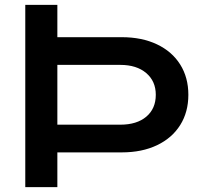

<svg xmlns="http://www.w3.org/2000/svg" viewBox="-20 -770 833 790"><path d="M216 -750V0H84V-750ZM172 -143V-257H475Q543 -257 582 -290Q621 -323 621 -380Q621 -436 581.5 -469.5Q542 -503 475 -503H173V-617H481Q564 -617 626 -587.5Q688 -558 721.5 -504.5Q755 -451 755 -380Q755 -309 721.5 -255.5Q688 -202 626 -172.5Q564 -143 481 -143Z"/></svg>

Font: Unbounded Variable
Style: Regular
Weight: 400
Designer: Luke Prowse, Jean-Baptiste Morizot, Fátima Lázaro, Florian Runge
Foundry: NaN
Version: Version 1.600;FEAKit 1.0